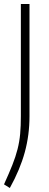

<svg xmlns="http://www.w3.org/2000/svg" viewBox="-23 -760 245 957"><path d="M-3 159Q22 104 38.5 62.5Q55 21 64.5 -16.5Q74 -54 77.5 -93Q81 -132 81 -181V-740H124V-180Q124 -87 100.5 -1Q77 85 26 177Z"/></svg>

Font: Encode Sans Compressed
Style: ExtraLight
Weight: 200
Designer: Pablo Impallari, Andres Torresi
Foundry: Pablo Impallari, Andres Torresi
Version: Version 1.000; ttfautohint (v1.00) -l 8 -r 50 -G 200 -x 14 -